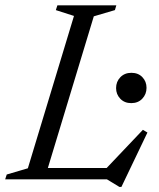

<svg xmlns="http://www.w3.org/2000/svg" viewBox="-38 -692 615 741"><path d="M324 -629 133.5 0H-18L-12 -18.5L69.5 -42.5L247.5 -630.5L177.5 -653L183.5 -671.5H411L405.5 -653ZM364 -33.5 513.5 -191 531 -180.5 430.5 29.5H423L374.5 0H96L110.5 -43.5H403.5ZM468.5 -294Q442.5 -294 426.2 -311Q410 -328 410 -352Q410 -377 426.5 -394Q443 -411 469 -411Q495.5 -411 511.5 -394.2Q527.5 -377.5 527.5 -353Q527.5 -328.5 511.2 -311.2Q495 -294 468.5 -294Z"/></svg>

Font: Newsreader 20pt
Style: Italic
Weight: 400
Italic angle: -17°
Version: Version 1.003